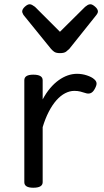

<svg xmlns="http://www.w3.org/2000/svg" viewBox="-20 -865 487 900"><path d="M136 15Q115 15 104.5 8.5Q94 2 94 -11V-489Q94 -502 104.5 -508.5Q115 -515 136 -515Q158 -515 169 -508.5Q180 -502 180 -489V-399Q196 -429 215 -451.5Q234 -474 255 -489Q276 -504 297.5 -511.5Q319 -519 341 -519Q365 -519 387.5 -511.5Q410 -504 421 -494Q431 -486 432.5 -476Q434 -466 424 -448Q416 -433 405 -428.5Q394 -424 380 -429Q368 -433 356 -436Q344 -439 328 -439Q307 -439 285.5 -428Q264 -417 244.5 -395Q225 -373 208.5 -341Q192 -309 180 -269V-11Q180 2 169 8.5Q158 15 136 15ZM404 -845Q413 -845 426 -833.5Q439 -822 439 -811Q439 -809 438 -805.5Q437 -802 432 -795L305 -636Q299 -630 290 -623Q281 -616 261 -616Q242 -616 233 -623Q224 -630 219 -636L90 -795Q86 -802 85 -805.5Q84 -809 84 -811Q84 -822 96.5 -833.5Q109 -845 119 -845Q125 -845 131 -841.5Q137 -838 144 -833L261 -716L379 -833Q385 -838 391 -841.5Q397 -845 404 -845Z"/></svg>

Font: Playwrite HR Lijeva
Style: Regular
Weight: 400
Designer: Veronika Burian, José Scaglione
Foundry: TypeTogether
Version: Version 1.002